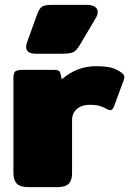

<svg xmlns="http://www.w3.org/2000/svg" viewBox="-20 -766 529 786"><path d="M87 -574Q87 -582 90 -591L132 -707Q140 -730 151 -738Q162 -746 192 -746H335Q356 -746 368 -738.5Q380 -731 380 -717Q380 -705 372 -692L308 -584Q294 -560 281 -553Q268 -546 234 -546H127Q87 -546 87 -574ZM35 -57V-447Q35 -467 42.5 -473.5Q50 -480 73 -480H199Q212 -480 218.5 -477.5Q225 -475 227 -466L233 -441Q294 -495 373 -495Q412 -495 435 -489Q458 -483 478 -468Q489 -460 489 -451Q489 -445 486 -437L447 -331Q441 -315 431 -315Q425 -315 417 -320Q401 -329 386 -333Q371 -337 347 -337Q315 -337 295 -320Q275 -303 275 -274V-57Q275 -28 261.5 -14Q248 0 215 0H96Q63 0 49 -14Q35 -28 35 -57Z"/></svg>

Font: Mitr
Style: Bold
Weight: 700
Designer: Thanarat Vachiruckul
Foundry: Cadson Demak
Version: Version 1.003